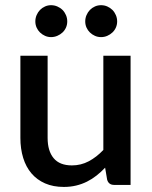

<svg xmlns="http://www.w3.org/2000/svg" viewBox="-20 -730 601 758"><path d="M495.5 -510V0H430.5Q409 0 403 -20.5L395 -68Q379 -51 361.2 -37Q343.5 -23 323.5 -13Q303.5 -3 280.8 2.5Q258 8 232 8Q190 8 158 -6Q126 -20 104.2 -45.5Q82.5 -71 71.5 -106.8Q60.5 -142.5 60.5 -185.5V-510H168V-185.5Q168 -134 191.8 -105.5Q215.5 -77 264 -77Q299.5 -77 330.2 -93.2Q361 -109.5 388 -138V-510ZM245.5 -645.5Q245.5 -632.5 240.5 -621.2Q235.5 -610 226.8 -601.8Q218 -593.5 206.2 -588.5Q194.5 -583.5 181.5 -583.5Q169 -583.5 157.8 -588.5Q146.5 -593.5 138 -601.8Q129.5 -610 124.5 -621.2Q119.5 -632.5 119.5 -645.5Q119.5 -658.5 124.5 -670.2Q129.5 -682 138 -690.8Q146.5 -699.5 157.8 -704.5Q169 -709.5 181.5 -709.5Q194.5 -709.5 206.2 -704.5Q218 -699.5 226.8 -690.8Q235.5 -682 240.5 -670.2Q245.5 -658.5 245.5 -645.5ZM442.5 -645.5Q442.5 -632.5 437.5 -621.2Q432.5 -610 423.8 -601.8Q415 -593.5 403.5 -588.5Q392 -583.5 379 -583.5Q366 -583.5 354.8 -588.5Q343.5 -593.5 335 -601.8Q326.5 -610 321.5 -621.2Q316.5 -632.5 316.5 -645.5Q316.5 -658.5 321.5 -670.2Q326.5 -682 335 -690.8Q343.5 -699.5 354.8 -704.5Q366 -709.5 379 -709.5Q392 -709.5 403.5 -704.5Q415 -699.5 423.8 -690.8Q432.5 -682 437.5 -670.2Q442.5 -658.5 442.5 -645.5Z"/></svg>

Font: TypoPRO Lato
Style: Regular
Weight: 600
Designer: Lukasz Dziedzic with Adam Twardoch and Botio Nikoltchev
Foundry: tyPoland Lukasz Dziedzic
Version: Version 2.010; 2014-09-01; http://www.latofonts.com/